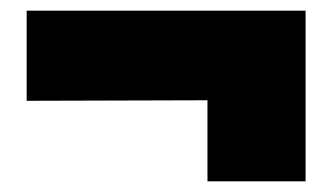

<svg xmlns="http://www.w3.org/2000/svg" viewBox="-20 -390 623 360"><path d="M553 -50H369V-202L30 -201V-370H553Z"/></svg>

Font: TypoPRO Sinkin Sans
Style: 900 X Black
Weight: 950
Designer: Keith Bates
Foundry: K-Type
Version: Sinkin Sans (version 1.0)  by Keith Bates   •   © 2014   www